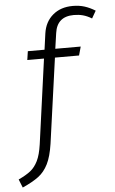

<svg xmlns="http://www.w3.org/2000/svg" viewBox="-114 -785 615 1031"><g transform="rotate(-5 193.5 -270.0)"><path d="M217 -606 205 -523H342L329 -476H199L135 -17Q125 51 105 91Q85 131 53.5 155Q22 179 -34 204L-52 159Q-11 140 13 121Q37 102 53 69.5Q69 37 77 -19L140 -476H50L57 -523H147L159 -610Q168 -672 210.5 -708Q253 -744 318 -744Q353 -744 381.5 -735Q410 -726 439 -708L416 -668Q391 -683 368.5 -689Q346 -695 320 -695Q229 -695 217 -606Z"/></g></svg>

Font: FiraGO Light
Style: Italic
Weight: 300
Italic angle: -8°
Designer: bBox Type GmbH
Foundry: bBox Type GmbH
Version: Version 1.001